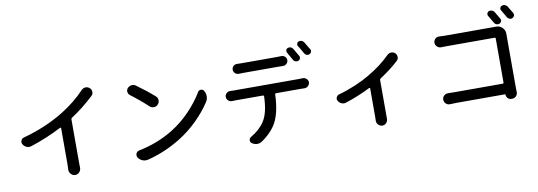

<svg xmlns="http://www.w3.org/2000/svg" viewBox="-66 -1300 5132 1832"><g transform="rotate(-10 2500.0 -384.0)"><path d="M613.3 -505.9Q605.5 -501 605.5 -491.2V-81.1L606.4 -21.5Q606.4 1 590.8 18.6Q574.2 37.1 549.8 37.1Q525.4 37.1 508.8 18.6Q492.2 1 492.2 -21.5L494.1 -81.1V-425.8Q494.1 -429.7 491.2 -431.2Q488.3 -432.6 485.4 -431.6Q339.8 -356.4 185.5 -306.6Q174.8 -302.7 164.1 -302.7Q151.4 -302.7 139.6 -307.6Q116.2 -317.4 103.5 -338.9Q97.7 -348.6 97.7 -359.4Q97.7 -367.2 101.6 -376Q109.4 -395.5 129.9 -400.4Q349.6 -460 526.4 -569.3Q655.3 -649.4 750 -750Q765.6 -766.6 789.1 -768.6Q791 -768.6 793 -768.6Q813.5 -768.6 829.1 -754.9Q847.7 -739.3 847.7 -714.8Q847.7 -692.4 831.1 -677.7Q724.6 -578.1 613.3 -505.9Z M1195.3 -623Q1178.7 -635.7 1176.8 -656.2Q1175.8 -659.2 1175.8 -662.1Q1175.8 -679.7 1188.5 -693.4Q1204.1 -710 1227.5 -712.9Q1230.5 -712.9 1234.4 -712.9Q1252.9 -712.9 1268.6 -701.2Q1361.3 -634.8 1438.5 -566.4Q1456.1 -550.8 1456.1 -526.4Q1456.1 -503.9 1440.4 -487.3Q1424.8 -469.7 1400.4 -469.7Q1400.4 -469.7 1400.4 -469.7Q1377 -469.7 1360.4 -485.4Q1279.3 -560.5 1195.3 -623ZM1256.8 14.6Q1247.1 16.6 1237.3 16.6Q1220.7 16.6 1204.1 9.8Q1178.7 -1 1163.1 -24.4Q1157.2 -35.2 1157.2 -45.9Q1157.2 -53.7 1160.2 -62.5Q1168.9 -82 1190.4 -86.9Q1373 -124 1523.4 -215.8Q1623 -277.3 1705.1 -362.8Q1787.1 -448.2 1840.8 -538.1Q1850.6 -555.7 1871.1 -555.7Q1871.1 -555.7 1871.1 -555.7Q1890.6 -555.7 1900.4 -538.1Q1915 -513.7 1915 -485.4Q1915 -455.1 1898.4 -430.7Q1840.8 -342.8 1759.3 -262.7Q1677.7 -182.6 1580.1 -122.1Q1423.8 -26.4 1256.8 14.6Z M2850.6 -711.9Q2858.4 -699.2 2853.5 -685.5Q2848.6 -671.9 2835 -666Q2821.3 -660.2 2807.1 -665.5Q2793 -670.9 2786.1 -683.6Q2761.7 -728.5 2742.2 -760.7Q2735.4 -772.5 2738.8 -785.2Q2742.2 -797.9 2754.9 -803.7Q2768.6 -809.6 2783.2 -805.2Q2797.9 -800.8 2805.7 -788.1Q2828.1 -752 2850.6 -711.9ZM2631.8 -643.6H2300.8Q2279.3 -643.6 2253.9 -642.6Q2252.9 -642.6 2252 -642.6Q2232.4 -642.6 2217.8 -656.2Q2203.1 -670.9 2203.1 -691.4Q2203.1 -711.9 2217.8 -725.6Q2232.4 -738.3 2251 -738.3Q2252 -738.3 2253.9 -738.3Q2279.3 -737.3 2299.8 -737.3H2631.8Q2655.3 -737.3 2680.7 -738.3Q2682.6 -738.3 2683.6 -738.3Q2703.1 -738.3 2716.8 -725.6Q2732.4 -711.9 2732.4 -691.4Q2732.4 -670.9 2716.8 -656.2Q2702.1 -642.6 2682.6 -642.6Q2681.6 -642.6 2680.7 -642.6Q2653.3 -643.6 2631.8 -643.6ZM2183.6 -494.1H2814.5Q2830.1 -494.1 2846.7 -495.1Q2847.7 -495.1 2848.6 -495.1Q2868.2 -495.1 2882.8 -481.4Q2898.4 -467.8 2898.4 -447.3Q2898.4 -426.8 2882.8 -412.1Q2868.2 -397.5 2847.7 -397.5Q2846.7 -397.5 2846.7 -397.5Q2828.1 -398.4 2814.5 -398.4H2571.3Q2562.5 -398.4 2561.5 -388.7Q2555.7 -220.7 2504.9 -123Q2483.4 -81.1 2443.8 -39.6Q2404.3 2 2355.5 34.2Q2335 46.9 2312.5 46.9Q2309.6 46.9 2307.6 46.9Q2281.2 44.9 2259.8 29.3Q2246.1 19.5 2246.1 2.9Q2246.1 -18.6 2264.6 -29.3Q2352.5 -80.1 2399.4 -153.3Q2449.2 -230.5 2454.1 -388.7Q2454.1 -392.6 2451.2 -395.5Q2448.2 -398.4 2444.3 -398.4H2183.6Q2165 -398.4 2144.5 -397.5Q2144.5 -397.5 2143.6 -397.5Q2123 -397.5 2108.4 -411.1Q2092.8 -425.8 2092.8 -447.3Q2092.8 -467.8 2108.4 -481.4Q2123 -495.1 2141.6 -495.1Q2143.6 -495.1 2144.5 -495.1Q2165 -494.1 2183.6 -494.1ZM2855.5 -804.7Q2850.6 -811.5 2850.6 -820.3Q2850.6 -824.2 2852.5 -828.1Q2855.5 -841.8 2868.2 -846.7Q2876 -849.6 2884.8 -849.6Q2890.6 -849.6 2896.5 -848.6Q2911.1 -843.8 2919.9 -831.1Q2944.3 -793 2965.8 -754.9Q2970.7 -748 2970.7 -740.2Q2970.7 -734.4 2968.8 -729.5Q2963.9 -715.8 2950.2 -710Q2943.4 -706.1 2935.5 -706.1Q2928.7 -706.1 2922.9 -708Q2909.2 -713.9 2901.4 -726.6Q2878.9 -768.6 2855.5 -804.7Z M3681.6 -573.2Q3698.2 -588.9 3719.7 -589.8Q3720.7 -589.8 3722.7 -589.8Q3742.2 -589.8 3757.8 -576.2Q3774.4 -560.5 3774.4 -538.1Q3774.4 -516.6 3758.8 -502Q3680.7 -429.7 3579.1 -364.3Q3571.3 -359.4 3571.3 -349.6V-13.7V26.4Q3571.3 47.9 3556.6 64.5Q3541 82 3517.6 82Q3495.1 82 3478.5 64.5Q3462.9 48.8 3462.9 26.4L3463.9 -13.7V-287.1Q3463.9 -291 3460.9 -292.5Q3458 -293.9 3455.1 -293Q3331.1 -231.4 3214.8 -194.3Q3205.1 -190.4 3195.3 -190.4Q3182.6 -190.4 3170.9 -195.3Q3149.4 -204.1 3137.7 -224.6Q3131.8 -234.4 3131.8 -244.1Q3131.8 -252 3135.7 -259.8Q3143.6 -278.3 3163.1 -283.2Q3242.2 -304.7 3322.8 -338.9Q3403.3 -373 3460.9 -407.2Q3592.8 -483.4 3681.6 -573.2Z M4801.8 -728.5Q4809.6 -715.8 4804.7 -701.7Q4799.8 -687.5 4786.1 -681.6Q4771.5 -675.8 4756.8 -681.2Q4742.2 -686.5 4735.4 -700.2Q4713.9 -738.3 4693.4 -771.5Q4685.5 -783.2 4689.5 -796.9Q4693.4 -810.5 4706.1 -816.4Q4720.7 -822.3 4735.8 -817.4Q4751 -812.5 4759.8 -799.8Q4779.3 -767.6 4801.8 -728.5ZM4834 -59.6 4835 -8.8Q4835 12.7 4820.3 28.3Q4804.7 44.9 4782.2 44.9H4773.4Q4753.9 44.9 4739.7 30.8Q4725.6 16.6 4725.6 -2.9Q4725.6 -8.8 4720.7 -8.8H4251Q4224.6 -8.8 4188.5 -6.8Q4186.5 -6.8 4185.5 -6.8Q4164.1 -6.8 4148.4 -21.5Q4131.8 -38.1 4131.8 -60.5Q4131.8 -83 4148.4 -98.6Q4164.1 -113.3 4185.5 -113.3Q4186.5 -113.3 4188.5 -113.3Q4220.7 -112.3 4248 -112.3H4716.8Q4726.6 -112.3 4726.6 -122.1V-547.9Q4726.6 -557.6 4716.8 -557.6H4259.8Q4235.4 -557.6 4199.2 -556.6Q4198.2 -556.6 4197.3 -556.6Q4175.8 -556.6 4160.2 -572.3Q4143.6 -587.9 4143.6 -610.4Q4143.6 -631.8 4160.2 -647.5Q4174.8 -661.1 4195.3 -661.1Q4197.3 -661.1 4199.2 -661.1Q4235.4 -659.2 4259.8 -659.2H4752Q4786.1 -659.2 4810.1 -634.8Q4834 -610.4 4834 -576.2ZM4824.2 -802.7Q4818.4 -810.5 4818.4 -818.4Q4818.4 -823.2 4820.3 -827.1Q4824.2 -840.8 4836.9 -845.7Q4844.7 -849.6 4853.5 -849.6Q4860.4 -849.6 4866.2 -847.7Q4881.8 -842.8 4890.6 -830.1Q4912.1 -795.9 4933.6 -758.8Q4937.5 -751 4937.5 -743.2Q4937.5 -737.3 4935.5 -732.4Q4930.7 -718.8 4918 -712.9Q4910.2 -709 4901.4 -709Q4895.5 -709 4888.7 -711.9Q4874 -716.8 4866.2 -730.5Q4842.8 -773.4 4824.2 -802.7Z"/></g></svg>

Font: Gen Jyuu GothicX Medium
Style: Regular
Weight: 500
Designer: Ryoko NISHIZUKA (kana &amp; ideographs); Paul D. Hunt (Latin, Greek &amp; Cyrillic); Wenlong ZHANG (bopomofo); Sandoll C
Version: Version 1.058.20140828